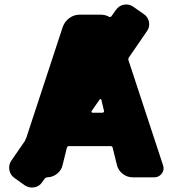

<svg xmlns="http://www.w3.org/2000/svg" viewBox="-20 -796 780 862"><path d="M440 -290Q443 -290 445.5 -292.5Q448 -295 447 -298L435 -348Q435 -350 432.5 -351Q430 -352 428 -350L391 -297Q390 -295 391 -292.5Q392 -290 395 -290ZM557 -525 712 -54Q719 -34 706.5 -17Q694 0 673 0H575Q551 0 531 -15.5Q511 -31 505 -55L486 -132Q485 -140 476 -140H290Q282 -140 280 -132L261 -55Q256 -32 237 -16.5Q218 -1 194 0Q185 0 180 7L170 21Q157 41 134 45Q111 49 91 36L45 3Q26 -10 22 -33Q18 -56 31 -75L91 -162Q94 -167 98 -177L262 -676Q271 -700 291.5 -715Q312 -730 337 -730H433Q453 -730 469 -721Q476 -717 481 -724L500 -751Q514 -771 536.5 -775Q559 -779 578 -766L625 -733Q645 -720 649 -697Q653 -674 639 -655L560 -540Q554 -532 557 -525Z"/></svg>

Font: Rounded Mplus 1c Black
Style: Regular
Weight: 900
Version: Version 1.059.20150529